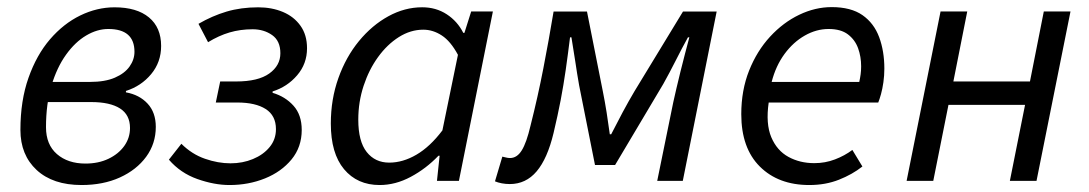

<svg xmlns="http://www.w3.org/2000/svg" viewBox="-20 -519 3125 551"><path d="M214.1 12Q131.8 12 85.2 -31.1Q38.6 -74.3 38.6 -146.1Q38.6 -230.3 61.8 -295.8Q84.9 -361.3 123.5 -406.2Q162.2 -451.1 210.3 -474.6Q258.4 -498 308.7 -498Q372.6 -498 407.5 -469Q442.4 -440.1 442.4 -387.1Q442.4 -340.7 413.8 -306.3Q385.3 -272 341.4 -258V-254Q380.1 -247 403.6 -221.6Q427.1 -196.2 427.1 -154.9Q427.1 -106.8 399.5 -69.1Q371.8 -31.4 324 -9.7Q276.2 12 214.1 12ZM225.3 -49.6Q262.5 -49.6 291.2 -63.3Q320 -77 336.6 -100.1Q353.1 -123.3 353.1 -151.7Q353.1 -189.5 324.4 -207.8Q295.7 -226.1 241.7 -226.1H97.2L107.7 -283.9H238.3Q281.6 -283.9 309.8 -296.2Q337.9 -308.4 351.9 -328.2Q365.9 -348.1 365.9 -370.3Q365.9 -435.8 290.8 -435.8Q258.8 -435.8 227.3 -417.1Q195.7 -398.5 169.5 -362Q143.2 -325.4 127.6 -273Q112 -220.5 112 -154Q112 -104 143.4 -76.8Q174.8 -49.6 225.3 -49.6Z M638.8 12Q595.1 12 546.4 -5.2Q497.8 -22.4 464.7 -60.8L500.5 -106.4Q530.6 -76.4 568.2 -63.4Q605.7 -50.3 641.6 -50.3Q676.3 -50.3 705.9 -62.6Q735.6 -74.8 753.7 -96.8Q771.9 -118.8 771.9 -148.4Q771.9 -187.3 742.5 -206.1Q713.2 -224.8 661.1 -224.8H599.3L611.9 -285.2H657.6Q720.8 -285.2 752.7 -308Q784.6 -330.8 784.6 -366.2Q784.6 -401.6 761 -418.3Q737.3 -435 705 -435Q669.8 -435 638.8 -425.9Q607.7 -416.7 577.1 -397.9L549.6 -450.6Q588.8 -473.4 630.1 -485.7Q671.5 -498 721.1 -498Q760.2 -498 791.9 -484.7Q823.6 -471.4 842.3 -445.1Q861.1 -418.9 861.1 -380.5Q861.1 -335.9 832.7 -302.9Q804.4 -269.8 762.3 -256.6V-252.6Q798.5 -242 822.2 -215.7Q845.9 -189.4 845.9 -146.1Q845.9 -97.1 816.7 -61.5Q787.5 -26 740.4 -7Q693.3 12 638.8 12Z M1069.4 12Q1005.3 12 967.3 -33.5Q929.4 -78.9 929.4 -164.4Q929.4 -234.2 951.1 -294.9Q972.7 -355.6 1010.2 -401.2Q1047.7 -446.7 1094.6 -472.4Q1141.5 -498.1 1191.6 -498.1Q1231.2 -498.1 1261.9 -478.1Q1292.7 -458.1 1309.5 -424.7H1312.8L1332.2 -486.1H1394.5L1297 0H1234L1241.6 -72.1H1238.3Q1202.8 -35 1158.8 -11.5Q1114.9 12 1069.4 12ZM1097.1 -52.3Q1136.1 -52.3 1175.1 -75.1Q1214.2 -97.9 1249.6 -144.8L1294.2 -361.7Q1273.2 -400.7 1247.9 -417.2Q1222.6 -433.8 1194.7 -433.8Q1158.2 -433.8 1124.6 -412.6Q1091 -391.3 1064.9 -355.2Q1038.8 -319.2 1023.5 -272.8Q1008.2 -226.4 1008.2 -175.6Q1008.2 -113.2 1032.4 -82.7Q1056.5 -52.3 1097.1 -52.3Z M1443.1 9.2Q1431.3 9.2 1420.1 7.1Q1409 5 1400.5 1.4L1421.6 -69.5Q1426.6 -68.5 1432.2 -67Q1437.7 -65.5 1443.7 -65.5Q1463.7 -65.5 1477.3 -87.4Q1491 -109.2 1502.5 -158.5Q1523.5 -241.4 1539.2 -322.4Q1555 -403.5 1568.7 -486H1664.5L1710.1 -256.4Q1715.9 -227.7 1720.9 -196.2Q1725.8 -164.7 1730 -133.7H1734Q1750.3 -165.7 1767 -197Q1783.8 -228.4 1800.9 -257.2L1940.1 -486H2036.7L1939.5 0H1866.1L1912.2 -225.8Q1915.8 -242.4 1921.2 -265.4Q1926.5 -288.3 1933 -314.4Q1939.4 -340.4 1946.1 -365.8Q1952.7 -391.1 1958.3 -411.9H1954.3Q1936.1 -379 1918.8 -344.5Q1901.4 -310.1 1883.6 -278.2L1745.2 -45.5H1687.5L1641.9 -274.5Q1635.9 -308.6 1630.9 -342.7Q1625.9 -376.8 1619.9 -411.9H1615.9Q1609.7 -361.8 1603.5 -318.3Q1597.2 -274.7 1589 -231.5Q1580.7 -188.2 1568.6 -137.3Q1551 -63.8 1520.1 -27.3Q1489.2 9.2 1443.1 9.2Z M2302.6 12Q2213.8 12 2160.5 -41.1Q2107.3 -94.1 2107.3 -191.4Q2107.3 -260 2129.8 -316.5Q2152.3 -373 2190 -413.8Q2227.6 -454.6 2273.6 -476.6Q2319.5 -498.6 2366.7 -498.6Q2422 -498.6 2455.1 -475.6Q2488.1 -452.5 2503 -412.4Q2517.9 -372.2 2517.9 -322Q2517.9 -302.3 2515.2 -283.2Q2512.5 -264.1 2508.3 -248.9Q2504 -233.6 2500.4 -224.8H2186Q2177.2 -163.8 2193.4 -125.3Q2209.7 -86.8 2242.6 -68.8Q2275.4 -50.8 2316.9 -50.8Q2348.1 -50.8 2376.1 -61.5Q2404 -72.1 2426.1 -88.7L2454.9 -41.2Q2426 -18.4 2387.5 -3.2Q2349 12 2302.6 12ZM2194.5 -283.9H2445.9Q2448.3 -294.7 2449.8 -305.5Q2451.3 -316.3 2451.3 -328.6Q2451.3 -356.5 2442.5 -380.7Q2433.6 -405 2413.3 -420.4Q2393 -435.8 2358 -435.8Q2322.8 -435.8 2289.7 -417Q2256.6 -398.3 2231.4 -364.1Q2206.3 -329.9 2194.5 -283.9Z M2581.8 0 2679.2 -486.1H2755.8L2716 -285.3H2935.8L2975.5 -486.1H3052.1L2954.6 0H2878.1L2921.7 -218.1H2701.9L2658.3 0Z"/></svg>

Font: Source Sans Variable
Style: Italic
Weight: 200
Italic angle: -11°
Designer: Paul D. Hunt
Foundry: Adobe Systems Incorporated
Version: Version 3.006;hotconv 1.0.111;makeotfexe 2.5.65597